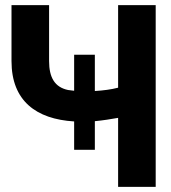

<svg xmlns="http://www.w3.org/2000/svg" viewBox="-20 -731 668 751"><path d="M25 -492C25 -336 122 -265 270 -256V-145H351V-257C383 -260 414 -265 442 -270V0H589V-711H442V-388C415 -381 384 -377 351 -375V-517H270V-376C261 -377 253 -378 246 -379C194 -390 172 -428 172 -492V-711H25Z"/></svg>

Font: Asimov Pro
Style: Bd
Weight: 700
Designer: Google
Version: Version 2.000980; 2014